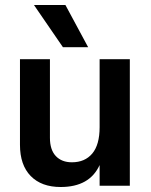

<svg xmlns="http://www.w3.org/2000/svg" viewBox="-20 -744 605 769"><path d="M333 -555H232L116 -724H242ZM379 -507H500V0H379V-83Q339 5 223 5Q146 5 103 -39Q60 -83 60 -164V-507H180V-192Q180 -144 203.5 -119Q227 -94 268 -94Q320 -94 349.5 -129Q379 -164 379 -235Z"/></svg>

Font: Hind SemiBold
Style: Regular
Weight: 600
Designer: Manushi Parikh, Satya Rajpurohit
Foundry: Indian Type Foundry
Version: Version 2.001;PS 1.0;hotconv 1.0.79;makeotf.lib2.5.61930; tt